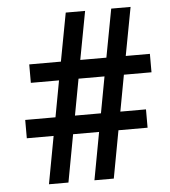

<svg xmlns="http://www.w3.org/2000/svg" viewBox="-51 -758 713 805"><g transform="rotate(-5 305.0 -355.5)"><path d="M351.1 -200.2 314 0H395.5L432.6 -200.2H555.2V-277.3H447.3L475.6 -430.2H591.8V-507.8H490.2L528.3 -710.9H446.8L408.7 -507.8H298.8L336.9 -710.9H255.4L217.3 -507.8H84V-430.2H202.6L174.3 -277.3H46.9V-200.2H159.7L122.6 0H204.6L241.7 -200.2ZM256.3 -277.3 284.7 -430.2H394L365.7 -277.3Z"/></g></svg>

Font: Shabnam FD Medium
Style: Regular
Weight: 500
Foundry: DejaVu fonts team - Redesigned by Saber Rastikerdar - Based on Vazir font
Version: Version 5.00;October 20, 2019;FontCreator 12.0.0.2547 64-bit